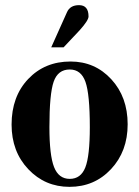

<svg xmlns="http://www.w3.org/2000/svg" viewBox="-20 -712 540 746"><path d="M179 -528 240 -664Q252 -692 287 -692Q324 -692 324 -648Q324 -633 290 -595L227 -528ZM476 -229Q476 -124 411.5 -55Q347 14 250 14Q155 14 90 -54.5Q25 -123 25 -228Q25 -337 89.5 -405Q154 -473 254 -473Q349 -473 412.5 -404Q476 -335 476 -229ZM329 -218Q329 -346 312 -394Q295 -442 251 -442Q205 -442 188.5 -394.5Q172 -347 172 -218Q172 -109 190 -63Q208 -17 251 -17Q294 -17 311.5 -61.5Q329 -106 329 -218Z"/></svg>

Font: STIX
Style: Bold
Weight: 700
Designer: MicroPress Inc., with final additions and corrections provided by Coen Hoffman, Elsevier (retired)
Version: Version 1.1.1